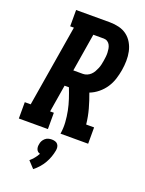

<svg xmlns="http://www.w3.org/2000/svg" viewBox="-195 -819 875 1161"><g transform="rotate(20 242.5 -238.5)"><path d="M-15 0V-105H23L110 -630H86V-735H303Q333 -735 362 -728Q391 -721 413.5 -704Q436 -687 450.5 -662Q465 -637 471 -608.5Q477 -580 476.5 -549.5Q476 -519 471 -489Q466 -459 456.5 -429Q447 -399 429.5 -372.5Q412 -346 386.5 -325Q361 -304 332 -293Q349 -248 362 -201Q375 -154 380 -105H431V0H253Q259 -37 256.5 -74Q254 -111 247 -146Q240 -181 229 -214.5Q218 -248 205 -281H177L148 -105H172V0ZM257 -386Q270 -386 283 -391.5Q296 -397 306 -406.5Q316 -416 323 -428.5Q330 -441 335 -453Q340 -465 343 -478.5Q346 -492 348 -505Q350 -517 351.5 -530.5Q353 -544 352.5 -557Q352 -570 350 -582Q348 -594 342.5 -605Q337 -616 326.5 -623Q316 -630 303 -630H235L195 -386ZM171 258 131 215Q145 203 157 188.5Q169 174 178 157Q170 155 164 150Q158 145 155 137.5Q152 130 151.5 122Q151 114 153 105Q154 94 159.5 83.5Q165 73 174 65Q183 57 194 54Q205 51 216 51Q227 51 237.5 54Q248 57 254.5 65Q261 73 262.5 83.5Q264 94 262 105Q258 127 250.5 148Q243 169 231.5 189Q220 209 204.5 226.5Q189 244 171 258Z"/></g></svg>

Font: Iosevka Curly Slab XBdObl
Style: Regular
Weight: 800
Italic angle: -9°
Monospace: yes
Designer: Belleve Invis
Foundry: Belleve Invis
Version: Version 11.1.0; ttfautohint (v1.8.3)